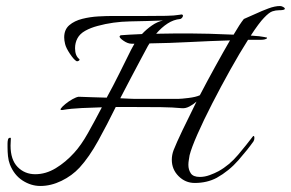

<svg xmlns="http://www.w3.org/2000/svg" viewBox="-20 -597 965 637"><path d="M114 20Q83 20 55 2Q27 -16 13 -51Q8 -64 6.5 -79Q5 -94 5 -108V-121Q5 -128 6.5 -134Q8 -140 14 -140Q16 -140 16 -138Q16 -132 15.5 -126Q15 -120 15 -114Q15 -67 38.5 -43Q62 -19 97 -19Q132 -19 165 -39Q198 -59 226 -90Q249 -115 271.5 -155Q294 -195 318 -241Q286 -240 251 -238.5Q216 -237 187 -232Q178 -231 182 -237Q186 -243 197 -252Q208 -261 220.5 -268Q233 -275 241 -276Q258 -275 283.5 -274.5Q309 -274 334 -273Q356 -313 376.5 -354.5Q397 -396 415 -432Q420 -442 426 -452Q421 -452 416 -452Q404 -452 389.5 -462Q375 -472 377 -477L380 -480Q391 -481 409.5 -482Q428 -483 451 -484Q466 -500 484 -512.5Q502 -525 521 -529Q468 -527 411.5 -526Q355 -525 304 -511Q281 -505 263 -495Q245 -485 237 -470Q229 -455 229 -437Q229 -412 243 -401Q244 -400 244 -399Q244 -397 240.5 -395Q237 -393 234 -394Q225 -399 212 -418.5Q199 -438 196 -451Q193 -463 193 -473Q193 -499 210 -513.5Q227 -528 253 -534.5Q279 -541 306 -542.5Q333 -544 354 -544H465Q503 -544 531 -544.5Q559 -545 576 -548Q578 -548 579 -548.5Q580 -549 581 -549Q587 -549 587 -545Q587 -541 583.5 -537.5Q580 -534 578 -534Q556 -532 536 -519Q516 -506 498 -485Q532 -486 563.5 -486Q595 -486 612 -486Q634 -486 674 -485Q714 -484 755 -482Q776 -518 789 -534Q806 -541 827.5 -551Q849 -561 870.5 -569Q892 -577 909 -577Q914 -577 919.5 -574Q925 -571 925 -568Q925 -563 905 -563Q895 -563 884 -559.5Q873 -556 856 -538Q848 -530 836.5 -514.5Q825 -499 812 -479Q845 -477 858 -474Q860 -473 863 -473Q866 -473 866 -471Q865 -468 859 -466.5Q853 -465 847 -465Q826 -465 803 -465Q775 -421 744 -365.5Q713 -310 684 -253.5Q655 -197 635 -151.5Q615 -106 609 -82Q608 -75 606.5 -66.5Q605 -58 605 -50Q605 -34 613 -22Q621 -10 643 -10Q659 -10 675.5 -16Q692 -22 705 -29Q741 -49 770 -83.5Q799 -118 817 -142Q820 -146 821 -146Q824 -146 824 -139Q824 -133 821 -128Q802 -101 771 -65.5Q740 -30 699 -7Q667 10 626 10Q595 10 572.5 -12.5Q550 -35 550 -67Q550 -83 556 -99Q565 -122 585.5 -165Q606 -208 632 -260Q622 -251 609 -244Q596 -237 584 -238Q553 -241 513.5 -241.5Q474 -242 412 -242H364Q336 -185 306 -130.5Q276 -76 244 -41Q219 -14 184 3Q149 20 114 20ZM425 -269H572Q581 -269 605.5 -272Q630 -275 643 -281Q668 -329 694.5 -377Q721 -425 743 -463Q676 -461 609 -457.5Q542 -454 476 -453Q473 -449 471 -445Q465 -434 449 -404Q433 -374 414 -338Q395 -302 379 -271Q398 -270 410.5 -269.5Q423 -269 425 -269Z"/></svg>

Font: Italianno
Style: Regular
Weight: 400
Designer: Robert E. Leuschke
Foundry: Robert E. Leuschke
Version: Version 1.100; ttfautohint (v1.8.3)